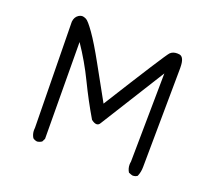

<svg xmlns="http://www.w3.org/2000/svg" viewBox="-130 -928 1260 1132"><g transform="rotate(20 500.0 -362.0)"><path d="M205 31Q189 29 178 20Q165 -1 165 -27L166 -41L156 -703Q159 -733 180 -747Q192 -755 205 -755Q213 -755 228 -748Q243 -741 282 -686Q321 -631 379 -526Q437 -421 497 -313Q741 -703 761 -724Q777 -740 804 -740L818 -739Q850 -734 850 -667V-652Q844 -74 844 -42Q844 -10 832 18Q820 27 803 27Q798 27 777 18Q764 -3 764 -28Q764 -37 766 -47L773 -603L521 -200Q513 -185 499 -185Q485 -185 466 -200Q407 -300 356.5 -404.5Q306 -509 240 -606L244 0L234 20Q221 29 205 31Z"/></g></svg>

Font: Xiaolai Mono SC
Style: Regular
Weight: 400
Monospace: yes
Designer: LXGW / Nozomi Seto
Version: Version 3.113;September 30, 2024